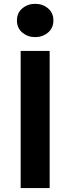

<svg xmlns="http://www.w3.org/2000/svg" viewBox="-20 -960 358 980"><path d="M85.5 0V-700H233.5V0ZM159.5 -770.5Q122 -770.5 94.2 -793.5Q66.5 -816.5 66.5 -855.5Q66.5 -894.5 94.2 -917.5Q122 -940.5 159.5 -940.5Q197.5 -940.5 225 -917.5Q252.5 -894.5 252.5 -855.5Q252.5 -817 225 -793.8Q197.5 -770.5 159.5 -770.5Z"/></svg>

Font: Geologica Cursive SemiBold
Style: Regular
Weight: 600
Designer: Sindre Bremnes, Frode Helland
Foundry: Monokrom Skriftforlag AS
Version: Version 1.010;gftools[0.9.28]